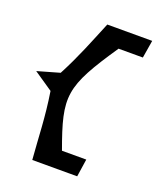

<svg xmlns="http://www.w3.org/2000/svg" viewBox="-196 -530 567 683"><g transform="rotate(20 87.5 -189.0)"><path d="M-88 -219 -16 -170C-1 -76 0 -1 7 83H177L187 16H95C27 -171 32 -204 160 -394H252L263 -461H93C61 -384 37 -321 -4 -243Z"/></g></svg>

Font: Rabbid Highway Sign II Hop
Style: Obl
Weight: 400
Foundry: Cannot Into Space Fonts
Version: Version 0.277